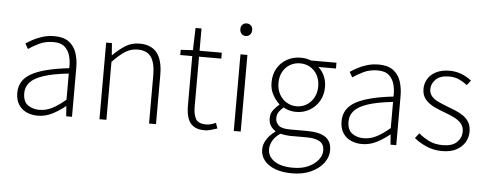

<svg xmlns="http://www.w3.org/2000/svg" viewBox="-59 -907 3350 1323"><g transform="rotate(5 1616.0 -245.0)"><path d="M218 13Q176 13 141 -2.5Q106 -18 85 -50.5Q64 -83 64 -132Q64 -220 146.5 -266Q229 -312 406 -332Q408 -374 398.5 -412.5Q389 -451 362 -476.5Q335 -502 282 -502Q227 -502 183 -480.5Q139 -459 111 -439L90 -475Q109 -488 138 -504Q167 -520 205 -531.5Q243 -543 286 -543Q349 -543 386 -515.5Q423 -488 438.5 -442Q454 -396 454 -340V0H414L409 -69H406Q366 -36 318 -11.5Q270 13 218 13ZM225 -28Q271 -28 314 -50Q357 -72 406 -114V-295Q297 -283 232.5 -261.5Q168 -240 140 -208.5Q112 -177 112 -134Q112 -76 145.5 -52Q179 -28 225 -28Z M644 0V-530H684L690 -447H692Q733 -488 776 -515.5Q819 -543 874 -543Q956 -543 995.5 -492.5Q1035 -442 1035 -340V0H987V-334Q987 -418 958.5 -459.5Q930 -501 865 -501Q818 -501 779 -476Q740 -451 692 -401V0Z M1373 13Q1323 13 1294.5 -6.5Q1266 -26 1254.5 -62Q1243 -98 1243 -146V-489H1160V-525L1244 -530L1249 -684H1290V-530H1444V-489H1290V-141Q1290 -91 1307 -59.5Q1324 -28 1380 -28Q1395 -28 1413.5 -33Q1432 -38 1446 -45L1459 -7Q1436 1 1413 7Q1390 13 1373 13Z M1573 0V-530H1621V0ZM1598 -659Q1580 -659 1568.5 -671Q1557 -683 1557 -704Q1557 -723 1568.5 -734.5Q1580 -746 1598 -746Q1615 -746 1627 -734.5Q1639 -723 1639 -704Q1639 -683 1627 -671Q1615 -659 1598 -659Z M1997 256Q1930 256 1881 237.5Q1832 219 1805.5 186Q1779 153 1779 109Q1779 74 1800.5 40Q1822 6 1859 -20V-24Q1839 -36 1825.5 -57Q1812 -78 1812 -109Q1812 -144 1832.5 -169Q1853 -194 1870 -207V-211Q1845 -233 1824 -270.5Q1803 -308 1803 -356Q1803 -411 1827.5 -453.5Q1852 -496 1894.5 -519.5Q1937 -543 1988 -543Q2011 -543 2029 -539.5Q2047 -536 2059 -530H2237V-490H2115Q2141 -468 2157 -433Q2173 -398 2173 -355Q2173 -302 2148.5 -259.5Q2124 -217 2082 -192.5Q2040 -168 1988 -168Q1967 -168 1943 -174Q1919 -180 1901 -191Q1884 -177 1870.5 -158.5Q1857 -140 1857 -114Q1857 -85 1878 -64.5Q1899 -44 1959 -44H2073Q2162 -44 2204 -15Q2246 14 2246 76Q2246 122 2215.5 163Q2185 204 2129 230Q2073 256 1997 256ZM1988 -207Q2026 -207 2057 -225.5Q2088 -244 2107 -278Q2126 -312 2126 -356Q2126 -401 2107.5 -434.5Q2089 -468 2058 -486Q2027 -504 1988 -504Q1951 -504 1919.5 -486Q1888 -468 1869.5 -435Q1851 -402 1851 -356Q1851 -312 1870 -278Q1889 -244 1920.5 -225.5Q1952 -207 1988 -207ZM2001 217Q2062 217 2106 197Q2150 177 2174.5 146Q2199 115 2199 82Q2199 37 2167.5 18.5Q2136 0 2075 0H1961Q1953 0 1935 -2Q1917 -4 1895 -9Q1858 16 1842 46Q1826 76 1826 104Q1826 154 1872 185.5Q1918 217 2001 217Z M2461 13Q2419 13 2384 -2.5Q2349 -18 2328 -50.5Q2307 -83 2307 -132Q2307 -220 2389.5 -266Q2472 -312 2649 -332Q2651 -374 2641.5 -412.5Q2632 -451 2605 -476.5Q2578 -502 2525 -502Q2470 -502 2426 -480.5Q2382 -459 2354 -439L2333 -475Q2352 -488 2381 -504Q2410 -520 2448 -531.5Q2486 -543 2529 -543Q2592 -543 2629 -515.5Q2666 -488 2681.5 -442Q2697 -396 2697 -340V0H2657L2652 -69H2649Q2609 -36 2561 -11.5Q2513 13 2461 13ZM2468 -28Q2514 -28 2557 -50Q2600 -72 2649 -114V-295Q2540 -283 2475.5 -261.5Q2411 -240 2383 -208.5Q2355 -177 2355 -134Q2355 -76 2388.5 -52Q2422 -28 2468 -28Z M3015 13Q2956 13 2906.5 -8.5Q2857 -30 2821 -60L2848 -95Q2882 -67 2921.5 -47.5Q2961 -28 3017 -28Q3081 -28 3113 -59Q3145 -90 3145 -133Q3145 -167 3125.5 -189Q3106 -211 3075.5 -226Q3045 -241 3014 -252Q2975 -266 2937.5 -283.5Q2900 -301 2875 -329.5Q2850 -358 2850 -403Q2850 -441 2869.5 -473Q2889 -505 2927 -524Q2965 -543 3020 -543Q3063 -543 3102.5 -527.5Q3142 -512 3171 -488L3145 -455Q3119 -475 3089 -489Q3059 -503 3019 -503Q2957 -503 2927 -473Q2897 -443 2897 -405Q2897 -376 2914.5 -356Q2932 -336 2960 -323Q2988 -310 3019 -298Q3051 -286 3081.5 -273.5Q3112 -261 3137 -243.5Q3162 -226 3177 -200.5Q3192 -175 3192 -136Q3192 -96 3171.5 -62Q3151 -28 3112 -7.5Q3073 13 3015 13Z"/></g></svg>

Font: Noto Sans KR ExtraLight
Style: Regular
Weight: 250
Designer: Ryoko NISHIZUKA  (kana, bopomofo & ideographs); Paul D. Hunt (Latin, Greek & Cyrillic); Sandoll Communications , Soo-you
Foundry: Adobe
Version: Version 2.004-H2;hotconv 1.0.118;makeotfexe 2.5.65603